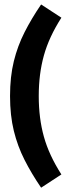

<svg xmlns="http://www.w3.org/2000/svg" viewBox="-20 -787 326 878"><path d="M260.7 10.7Q204.1 -77.6 180.7 -161.9Q157.2 -246.1 157.2 -347.7Q157.2 -449.2 180.7 -533.4Q204.1 -617.7 260.7 -706.1L168 -766.6Q124 -702.1 92.3 -639.6Q60.5 -577.1 43.2 -506.8Q25.9 -436.5 25.9 -347.7Q25.9 -259.3 43.2 -188.7Q60.5 -118.2 92.3 -55.7Q124 6.8 168 71.3Z"/></svg>

Font: Estedad-VF-FD Black
Style: Regular
Weight: 900
Designer: Amin Abedi
Version: Version 4.000